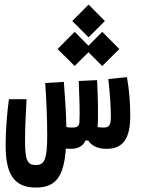

<svg xmlns="http://www.w3.org/2000/svg" viewBox="-20 -656 626 850"><path d="M139.2 174.3C230 174.3 262.7 122.1 271.5 2C277.3 2.4 284.7 2.9 293.5 2.9C323.7 2.9 347.7 -8.3 357.9 -33.7H370.6C389.6 -5.4 420.9 2.9 451.7 2.9C526.4 2.9 556.6 -44.4 556.6 -142.6C556.6 -193.4 553.7 -248.5 542 -314.5L459.5 -306.2C467.3 -237.3 470.7 -184.1 470.7 -137.7C470.7 -101.1 462.9 -91.3 437.5 -91.3C427.7 -91.3 419.4 -92.3 412.1 -93.3C416 -145.5 413.1 -235.8 409.7 -301.3L328.6 -297.4C331.5 -229.5 334 -153.8 331.5 -115.2C330.6 -98.1 323.2 -91.3 300.3 -91.3C291 -91.3 284.2 -91.8 273.9 -93.3C272.9 -151.4 267.6 -232.4 262.7 -293.5L180.2 -288.6C185.5 -210.4 189 -128.9 189 -55.2C189 49.3 176.8 74.7 138.2 74.7C100.6 74.7 90.8 52.7 90.8 -34.7C90.8 -89.4 94.2 -155.3 97.7 -216.8H19.5C11.2 -157.7 4.9 -75.7 4.9 -14.2C4.9 109.9 38.1 174.3 139.2 174.3ZM432.6 -363.8 508.3 -439 432.6 -515.1 371.6 -453.6 310.5 -515.1 234.9 -439 310.5 -363.8 371.6 -424.8ZM372.1 -490.7 444.3 -563 372.1 -635.7 299.8 -563Z"/></svg>

Font: CaskaydiaCove Nerd Font
Style: Regular
Weight: 400
Designer: Aaron Bell
Foundry: Saja Typeworks
Version: Version 2111.1;Nerd Fonts 2.3.3